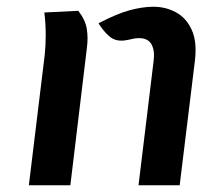

<svg xmlns="http://www.w3.org/2000/svg" viewBox="-20 -549 625 569"><path d="M390.5 0 435.5 -370.5Q439 -399 429 -417.5Q419 -436 391.5 -436Q381 -436 371.5 -433.5Q362 -431 348 -429Q321.5 -426 303.8 -441.5Q286 -457 272 -480Q326.5 -508.5 364.8 -518.8Q403 -529 434.5 -529Q471 -529 501.5 -512.5Q532 -496 548.2 -460.5Q564.5 -425 557.5 -368L512.5 0ZM65.5 0 112.5 -386Q115.5 -414 115.5 -445.5Q115.5 -477 111.5 -512L212 -517Q233 -490 237.2 -463.5Q241.5 -437 237.5 -407L188.5 0Z"/></svg>

Font: Expletus Sans SemiBold
Style: Italic
Weight: 600
Italic angle: -7°
Version: Version 7.500